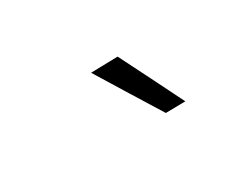

<svg xmlns="http://www.w3.org/2000/svg" viewBox="-37 -942 675 529"><g transform="rotate(-30 300.0 -677.5)"><path d="M380.5 -577Q350 -626 319.2 -675.8Q288.5 -725.5 257.5 -776L343 -778Q368 -728.5 393 -678.5Q418 -628.5 443 -578Z"/></g></svg>

Font: Commissioner
Style: Italic
Weight: 400
Italic angle: -12°
Designer: Kostas Bartsokas
Foundry: Kostas Bartsokas
Version: Version 1.000; ttfautohint (v1.8.3)